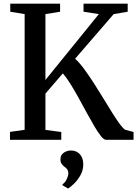

<svg xmlns="http://www.w3.org/2000/svg" viewBox="-20 -763 749 1048"><path d="M34.5 0V-43L114.5 -54.5V-686L36 -699V-743H308V-699L228 -686V-326.5L519.5 -686L436 -699V-743H677V-699L600.5 -686L390 -442.5Q413.5 -421.5 439.5 -386Q465.5 -350.5 492.8 -308.2Q520 -266 546 -223Q572 -180 595 -143.5Q618 -107 636 -83Q654 -59 664 -54.5L709 -42.5V0H558Q547 0 531 -20Q515 -40 495.5 -73Q476 -106 454.2 -146Q432.5 -186 410 -227Q387.5 -268 365.5 -303.5Q343.5 -339 323 -362.5L228 -252V-54L314.5 -42.5V0ZM434.5 134.5Q434.5 166.5 418.8 194Q403 221.5 383.5 240.2Q364 259 352 265.5H350.5L321.5 248.5L321 243Q335 234 344 215.5Q353 197 353 184Q353 170 347 161.5Q341 153 331.5 147Q323.5 141 316.8 132Q310 123 310 107Q310 89 319.5 78.5Q329 68 342 63.2Q355 58.5 365 58.5H367.5Q397.5 58.5 416 78.8Q434.5 99 434.5 134.5Z"/></svg>

Font: Merriweather 48pt Medium
Style: Regular
Weight: 500
Version: Version 2.100